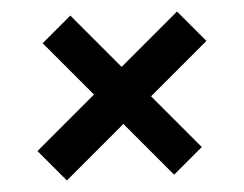

<svg xmlns="http://www.w3.org/2000/svg" viewBox="-20 -416 423 333"><path d="M54 -341 143 -252 45 -154 96 -103 194 -201 282 -113 330 -161 242 -249 338 -345 287 -396 191 -300 102 -389Z"/></svg>

Font: Hermeneus One
Style: Regular
Weight: 400
Designer: Rodrigo Fuenzalida, Pablo Impallari
Foundry: Pablo Impallari, Rodrigo Fuenzalida
Version: Version 1.002